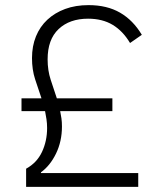

<svg xmlns="http://www.w3.org/2000/svg" viewBox="-20 -730 629 750"><path d="M82 0V-71Q124 -94 144 -136.5Q164 -179 164 -230Q164 -248 161.5 -264.5Q159 -281 156 -296H64V-346H142Q129 -384 117 -421Q105 -458 105 -503Q105 -550 120.5 -588Q136 -626 165 -653Q194 -680 234.5 -695Q275 -710 326 -710Q398 -710 449 -680.5Q500 -651 534 -594L488 -562Q460 -609 420 -633Q380 -657 324 -657Q252 -657 209 -616.5Q166 -576 166 -498Q166 -455 178 -418.5Q190 -382 202 -346H419V-296H215Q218 -282 220 -267.5Q222 -253 222 -236Q222 -178 199 -130.5Q176 -83 140 -57V-54H520V0Z"/></svg>

Font: IBM Plex Sans Thai Looped Light
Style: Regular
Weight: 300
Designer: Mike Abbink, Paul van der Laan, Pieter van Rosmalen, Ben Mitchell, Mark Frömberg
Foundry: Bold Monday
Version: Version 1.1